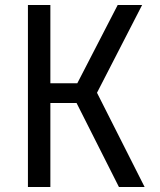

<svg xmlns="http://www.w3.org/2000/svg" viewBox="-20 -750 640 770"><path d="M92 0V-730H182V-416H290L452 -730H550L369 -378L560 0H457L287 -337H182V0Z"/></svg>

Font: JetBrainsMono NFM
Style: Regular
Weight: 400
Monospace: yes
Designer: Philipp Nurullin, Konstantin Bulenkov
Foundry: JetBrains
Version: Version 2.304; ttfautohint (v1.8.4.7-5d5b);Nerd Fonts 3.3.0